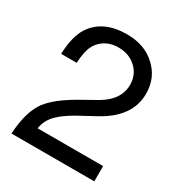

<svg xmlns="http://www.w3.org/2000/svg" viewBox="-167 -828 891 947"><g transform="rotate(30 278.0 -354.5)"><path d="M505.9 -86.9V0H34.2Q41 -127.9 90.8 -194.8Q120.1 -231.9 169.9 -267.1Q196.8 -286.1 232.9 -307.1L325.2 -358.9Q419.9 -413.1 420.9 -499Q420.9 -570.8 360.8 -609.9Q326.2 -631.8 280.8 -631.8Q206.1 -631.8 166 -575.2Q163.1 -570.8 161.1 -565.9L159.2 -563Q142.1 -530.8 138.2 -462.9H49.8Q53.2 -563 87.9 -617.2Q147.9 -709 284.2 -709Q382.8 -709 444.8 -652.8Q511.2 -594.2 511.2 -501Q511.2 -369.1 360.8 -287.1L261.2 -232.9Q208 -202.1 181.2 -175.8Q141.1 -139.2 132.8 -86.9Z"/></g></svg>

Font: SolaimanLipi
Style: Normal
Weight: 400
Designer: Solaiman Karim
Foundry: Al Mamun Sumon
Version: Version 2.000